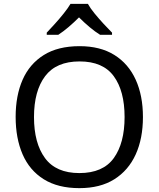

<svg xmlns="http://www.w3.org/2000/svg" viewBox="-20 -964 821 994"><path d="M720 -358Q720 -247 682.5 -164.5Q645 -82 572 -36Q499 10 391 10Q280 10 206.5 -36Q133 -82 97 -165Q61 -248 61 -359Q61 -469 97 -551Q133 -633 206.5 -679Q280 -725 392 -725Q499 -725 572 -679.5Q645 -634 682.5 -551.5Q720 -469 720 -358ZM156 -358Q156 -223 213 -145.5Q270 -68 391 -68Q513 -68 569 -145.5Q625 -223 625 -358Q625 -493 569 -569.5Q513 -646 392 -646Q271 -646 213.5 -569.5Q156 -493 156 -358ZM435 -944Q447 -922 469.5 -894.5Q492 -867 516.5 -840.5Q541 -814 560 -795V-784H498Q472 -800 444 -823.5Q416 -847 389 -874Q362 -847 335 -824Q308 -801 282 -784H222V-795Q241 -815 264.5 -841Q288 -867 310 -894.5Q332 -922 345 -944Z"/></svg>

Font: Noto Sans Ogham
Style: Regular
Weight: 400
Designer: Monotype Design Team
Foundry: Monotype Imaging Inc.
Version: Version 2.001; ttfautohint (v1.8.4.7-5d5b)